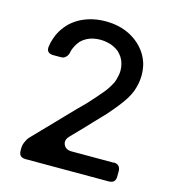

<svg xmlns="http://www.w3.org/2000/svg" viewBox="-109 -828 832 920"><g transform="rotate(15 306.5 -368.5)"><path d="M305.7 -92.8Q275.4 -92.8 265.6 -115.2Q255.9 -136.7 276.4 -158.2Q306.6 -190.4 335.9 -219.7Q364.3 -250 364.3 -250Q397.5 -284.2 423.8 -312.5Q449.2 -341.8 467.8 -365.2Q486.3 -388.7 500 -410.2Q512.7 -431.6 520.5 -451.2Q527.3 -470.7 531.2 -490.2Q535.2 -510.7 535.2 -530.3Q535.2 -559.6 528.3 -586.9Q520.5 -613.3 505.9 -636.7Q491.2 -659.2 470.7 -677.7Q450.2 -696.3 423.8 -710Q397.5 -723.6 367.2 -730.5Q336.9 -737.3 302.7 -737.3Q269.5 -737.3 239.3 -730.5Q209 -723.6 181.6 -710Q155.3 -696.3 133.8 -676.8Q113.3 -657.2 97.7 -631.8Q86.9 -614.3 80.1 -593.8Q72.3 -573.2 69.3 -549.8Q67.4 -533.2 75.2 -524.4Q84 -515.6 101.6 -515.6Q114.3 -515.6 138.7 -515.6Q154.3 -515.6 163.1 -525.4Q172.9 -534.2 175.8 -549.8Q177.7 -559.6 180.7 -567.4Q184.6 -576.2 188.5 -584Q196.3 -598.6 207 -610.4Q218.8 -622.1 233.4 -629.9Q248 -637.7 264.6 -641.6Q282.2 -645.5 300.8 -645.5Q319.3 -645.5 335.9 -641.6Q353.5 -638.7 368.2 -630.9Q382.8 -624 394.5 -614.3Q405.3 -603.5 414.1 -590.8Q422.9 -577.1 426.8 -561.5Q431.6 -545.9 431.6 -527.3Q431.6 -511.7 427.7 -497.1Q424.8 -481.4 418.9 -466.8Q412.1 -453.1 402.3 -437.5Q393.6 -422.9 379.9 -407.2Q367.2 -391.6 350.6 -373Q335 -355.5 315.4 -334Q315.4 -334 278.3 -296.9Q242.2 -258.8 197.3 -212.9Q167 -181.6 138.7 -152.3Q110.4 -123 91.8 -103.5Q82 -92.8 75.2 -76.2Q68.4 -60.5 68.4 -45.9Q68.4 -41 68.4 -33.2Q68.4 -16.6 77.1 -7.8Q85.9 0 102.5 0Q239.3 0 513.7 0Q530.3 0 539.1 -7.8Q547.9 -16.6 547.9 -33.2Q547.9 -42 547.9 -59.6Q547.9 -76.2 539.1 -85Q530.3 -93.8 513.7 -93.8Q513.7 -93.8 513.7 -92.8Q460.9 -92.8 409.2 -92.8Q357.4 -92.8 305.7 -92.8Z"/></g></svg>

Font: DeepSea
Style: Medium
Weight: 500
Designer: Stem
Version: Version 3.019;git-0a5106e0b